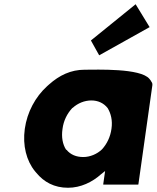

<svg xmlns="http://www.w3.org/2000/svg" viewBox="-20 -864 739 906"><path d="M448 -603 686 -736 620 -844 409 -673ZM692 -483 685 -492C643 -543 437 -535 379 -535C315 -535 260 -509 211 -465L202 -457C147 -407 108 -335 97 -256C86 -177 105 -105 145 -56L151 -49C187 -5 236 22 301 22C361 22 416 -5 457 -42L476 -57L467 6L468 7H632L633 6L699 -462C700 -471 697 -475 692 -482ZM322 -355H323C347 -377 379 -390 411 -390C442 -390 469 -378 488 -354C503 -329 512 -296 506 -256C501 -219 485 -185 461 -159C438 -137 405 -123 373 -123C340 -123 313 -134 294 -157H293L291 -159C276 -183 269 -216 275 -256C280 -295 297 -328 320 -353ZM685 -488 684 -487Z"/></svg>

Font: Hussar Woodtype
Style: SeBdObl
Weight: 900
Foundry: Cannot Into Space Fonts
Version: Version 1.07